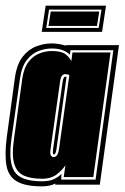

<svg xmlns="http://www.w3.org/2000/svg" viewBox="-27 -655 442 681"><path d="M122 6Q63 6 33 -11.5Q3 -29 -4 -67.5Q-11 -106 -3 -168L26 -380Q33 -428 53.5 -454Q74 -480 101.5 -490.5Q129 -501 156 -501Q171 -501 184 -498.5Q197 -496 206 -493V-495H395L327 0H169V-4Q150 6 122 6ZM122 -12Q148 -12 164 -19.5Q180 -27 191 -38L190 -18H312L375 -477H223L221 -461Q212 -470 196.5 -476.5Q181 -483 156 -483Q133 -483 109.5 -474Q86 -465 68 -442Q50 -419 44 -377L14 -165Q2 -82 24 -47Q46 -12 122 -12ZM122 -21Q83 -21 58 -32Q33 -43 23.5 -74Q14 -105 23 -165L52 -376Q58 -415 74.5 -436Q91 -457 113 -465.5Q135 -474 156 -474Q191 -474 205.5 -462.5Q220 -451 226 -438L230 -469H365L304 -27H199L205 -69Q196 -54 175.5 -37.5Q155 -21 122 -21ZM163 -98Q178 -98 182 -124L219 -389Q212 -392 204 -392Q198 -392 193 -386.5Q188 -381 186 -365L152 -124Q150 -109 153.5 -103.5Q157 -98 163 -98ZM164 -107Q162 -107 161 -110.5Q160 -114 161 -124L195 -364Q198 -383 204 -383Q207 -383 209 -382L173 -124Q170 -107 164 -107ZM121 -542 135 -635H349L335 -542ZM137 -556H323L333 -621H147ZM145 -563 153 -614H325L317 -563Z"/></svg>

Font: Alumni Sans Collegiate One
Style: Italic
Weight: 400
Italic angle: -8°
Designer: Robert E. Leuschke
Foundry: Robert E. Leuschke
Version: Version 1.100